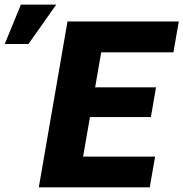

<svg xmlns="http://www.w3.org/2000/svg" viewBox="-116 -803 786 823"><path d="M548.8 -131.8 525.9 0H157.2L180.2 -131.8ZM340.8 -710.9 217.3 0H50.3L173.3 -710.9ZM552.7 -428.7 530.8 -301.3H209.5L231.9 -428.7ZM650.4 -710.9 627.4 -578.6H257.3L280.8 -710.9ZM-95.7 -614.3 -26.4 -783.2H125L5.9 -614.3Z"/></svg>

Font: Roboto Black
Style: Italic
Weight: 900
Italic angle: -12°
Designer: Christian Robertson
Foundry: Google
Version: Version 3.0; 2020